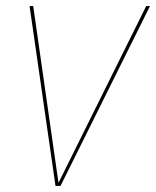

<svg xmlns="http://www.w3.org/2000/svg" viewBox="-20 -613 514 633"><path d="M163 0H179.5L474.5 -593H462L174 -12.5H172.5L89.5 -593H77.5Z"/></svg>

Font: Anybody Thin
Style: Italic
Weight: 100
Italic angle: -10°
Designer: Tyler Finck
Foundry: Etcetera Type Company
Version: Version 1.114;gftools[0.9.25]